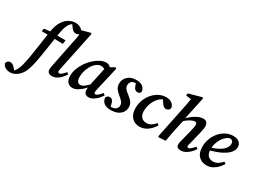

<svg xmlns="http://www.w3.org/2000/svg" viewBox="-200 -1376 3026 2292"><g transform="rotate(30 1313.0 -229.5)"><path d="M348 -682Q389 -682 421.5 -662Q454 -642 461 -614Q457 -593 442.5 -581.5Q428 -570 411 -570Q390 -570 374 -582.5Q358 -595 340 -620L312 -661L360 -666Q332 -658 308.5 -638.5Q285 -619 267 -576.5Q249 -534 237 -455Q221 -351 205 -244Q189 -137 170 -38Q156 32 135.5 83.5Q115 135 80 170Q51 198 21 210.5Q-9 223 -35 223Q-72 223 -100.5 207.5Q-129 192 -141 159Q-138 139 -125 126.5Q-112 114 -92 114Q-70 114 -52.5 126.5Q-35 139 -20 159L6 191L-19 194Q-7 183 4.5 169Q16 155 28 132Q43 103 53.5 62Q64 21 75 -38Q91 -135 105 -231.5Q119 -328 134 -429Q148 -523 182 -578.5Q216 -634 260 -658Q304 -682 348 -682ZM47 -392 55 -432 168 -445V-440H349L340 -387L160 -392Z M417 12Q389 12 371.5 -2Q354 -16 354 -45Q354 -59 357.5 -79.5Q361 -100 368 -133L424 -413Q435 -460 444 -509Q453 -558 461 -607L496 -576L384 -589L388 -621L567 -670L578 -660L467 -127Q460 -97 460 -81Q460 -71 465.5 -65.5Q471 -60 479 -60Q505 -60 555 -122L579 -103Q561 -75 537 -48.5Q513 -22 483 -5Q453 12 417 12Z M700 12Q664 12 635.5 -14.5Q607 -41 607 -105Q607 -154 625.5 -203.5Q644 -253 675 -298Q706 -343 745 -378Q784 -413 825.5 -433.5Q867 -454 905 -454Q933 -454 954.5 -436.5Q976 -419 996 -393L946 -357Q929 -370 909.5 -379.5Q890 -389 868 -389Q828 -389 787 -347Q765 -326 748 -293Q731 -260 721 -222.5Q711 -185 711 -148Q711 -106 725.5 -86Q740 -66 764 -66Q789 -66 820 -88.5Q851 -111 893 -160L899 -135Q870 -93 835.5 -59.5Q801 -26 766 -7Q731 12 700 12ZM921 12Q894 12 876.5 -4.5Q859 -21 859 -55Q859 -74 861 -91.5Q863 -109 868 -131L926 -403L1025 -460L1041 -448L967 -126Q960 -97 960 -80Q960 -60 978 -60Q993 -60 1013 -77Q1033 -94 1056 -123L1081 -104Q1064 -76 1039 -49.5Q1014 -23 984 -5.5Q954 12 921 12Z M1214 -3 1167 -29Q1182 -25 1193 -24Q1204 -23 1217 -23Q1258 -23 1280.5 -42.5Q1303 -62 1303 -93Q1303 -115 1290 -135Q1277 -155 1240 -184Q1205 -212 1182 -241.5Q1159 -271 1159 -315Q1159 -372 1201.5 -413Q1244 -454 1319 -454Q1424 -454 1443 -367Q1436 -332 1399 -332Q1382 -332 1367 -343.5Q1352 -355 1343 -381L1323 -437L1367 -413Q1350 -416 1329 -416Q1288 -416 1270.5 -395Q1253 -374 1253 -346Q1253 -318 1269.5 -297.5Q1286 -277 1324 -249Q1366 -217 1384 -189.5Q1402 -162 1402 -122Q1402 -65 1356 -26.5Q1310 12 1225 12Q1169 12 1137 -12.5Q1105 -37 1098 -81Q1102 -98 1114 -108Q1126 -118 1143 -118Q1187 -118 1199 -68Z M1625 12Q1560 12 1517.5 -32Q1475 -76 1475 -160Q1475 -219 1495.5 -272Q1516 -325 1552 -366Q1588 -407 1634 -430.5Q1680 -454 1731 -454Q1777 -454 1806.5 -433Q1836 -412 1845 -377Q1844 -354 1828.5 -341.5Q1813 -329 1794 -329Q1774 -329 1759.5 -341.5Q1745 -354 1734 -371L1693 -431L1736 -424Q1689 -410 1653.5 -372.5Q1618 -335 1598.5 -284.5Q1579 -234 1579 -179Q1579 -122 1606 -94.5Q1633 -67 1678 -67Q1712 -67 1741.5 -86.5Q1771 -106 1793 -135L1817 -116Q1788 -64 1737 -26Q1686 12 1625 12Z M1891 7 1879 -1 1964 -413Q1974 -460 1983.5 -509Q1993 -558 2000 -607L2036 -576L1924 -589L1928 -621L2105 -670L2116 -660L2048 -341V-325L2020 -195Q2008 -141 1999.5 -95Q1991 -49 1983 0ZM2192 12Q2165 12 2149 -0.5Q2133 -13 2133 -36Q2133 -55 2138 -73.5Q2143 -92 2149 -116L2186 -265Q2191 -287 2195 -307Q2199 -327 2199 -340Q2199 -359 2191 -366.5Q2183 -374 2171 -374Q2147 -374 2111.5 -355Q2076 -336 2032 -296L2034 -333Q2083 -386 2139 -420Q2195 -454 2243 -454Q2271 -454 2289 -436Q2307 -418 2307 -382Q2307 -362 2303 -341Q2299 -320 2294 -298L2252 -126Q2247 -110 2244 -98.5Q2241 -87 2241 -79Q2241 -60 2258 -60Q2272 -60 2292 -76.5Q2312 -93 2336 -122L2361 -103Q2343 -75 2317 -48.5Q2291 -22 2259.5 -5Q2228 12 2192 12Z M2548 12Q2482 12 2439.5 -31Q2397 -74 2397 -159Q2397 -217 2417 -270Q2437 -323 2472.5 -364.5Q2508 -406 2555 -430Q2602 -454 2656 -454Q2709 -454 2738 -428.5Q2767 -403 2767 -360Q2767 -324 2736.5 -286.5Q2706 -249 2638.5 -214.5Q2571 -180 2459 -154L2456 -189Q2541 -211 2590.5 -240Q2640 -269 2660.5 -300Q2681 -331 2681 -358Q2681 -383 2669 -395.5Q2657 -408 2639 -408Q2618 -408 2593.5 -390Q2569 -372 2547 -341Q2525 -310 2511 -270Q2497 -230 2497 -186Q2497 -124 2522 -95.5Q2547 -67 2591 -67Q2632 -67 2663 -88Q2694 -109 2715 -135L2739 -116Q2720 -83 2691.5 -53.5Q2663 -24 2627 -6Q2591 12 2548 12Z"/></g></svg>

Font: Lisu Bosa ExtraBold
Style: Italic
Weight: 800
Italic angle: -19°
Designer: David Morse, Annie Olsen, Victor Gaultney, Frank Grießhammer (Latin)
Foundry: SIL International
Version: Version 2.000